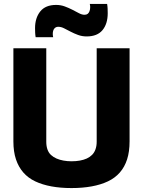

<svg xmlns="http://www.w3.org/2000/svg" viewBox="-20 -945 726 975"><path d="M48 -227V-700H215V-225Q215 -203 221 -186Q227 -169 239 -158Q251 -147 267 -140Q283 -133 302.5 -129.5Q322 -126 343 -126Q366 -126 385.5 -129.5Q405 -133 420.5 -140Q436 -147 447.5 -158.5Q459 -170 465 -187Q471 -204 471 -225V-700H638V-227Q638 -175 625.5 -136Q613 -97 588.5 -69Q564 -41 528 -24Q492 -7 445.5 1.5Q399 10 343 10Q287 10 241 1.5Q195 -7 159 -24Q123 -41 98.5 -69Q74 -97 61 -136Q48 -175 48 -227ZM161 -756Q159 -768 158.5 -780Q158 -792 158 -802Q158 -854 184.5 -887Q211 -920 265 -920Q288 -920 308.5 -912.5Q329 -905 347.5 -895.5Q366 -886 381 -878Q396 -870 409 -870Q419 -870 425 -874.5Q431 -879 434.5 -888Q438 -897 438 -909Q438 -912 437.5 -917Q437 -922 436 -925H524Q526 -913 526.5 -901Q527 -889 527 -878Q527 -824 500.5 -792Q474 -760 420 -760Q397 -760 376.5 -767.5Q356 -775 338 -784.5Q320 -794 305 -801.5Q290 -809 276 -809Q263 -809 255.5 -799.5Q248 -790 248 -772Q248 -769 248.5 -764.5Q249 -760 250 -756Z"/></svg>

Font: Georama ExtraCondensed Thin
Style: Bold
Weight: 700
Version: Version 1.001